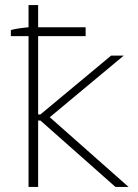

<svg xmlns="http://www.w3.org/2000/svg" viewBox="-20 -740 548 760"><path d="M93 0H131V-263H140L437 0H489L177 -276L470 -520H420L140 -287H131V-597H319V-632H131V-720H93V-632C68 -630 40 -626 23 -621V-597H93Z"/></svg>

Font: Fixel Display ExtraLight
Style: Regular
Weight: 200
Designer: AlfaBravo + MacPaw
Foundry: Kyrylo Tkachov, Marchela Mozhyna, Serhii Makarenko, Maria Weinstein, Zakhar Kryvoshyya
Version: Version 1.211